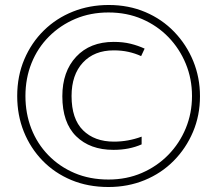

<svg xmlns="http://www.w3.org/2000/svg" viewBox="-20 -742 871 770"><path d="M415 8Q333 8 266 -20Q199 -48 150.5 -98Q102 -148 75.5 -214Q49 -280 49 -357Q49 -437 77.5 -504Q106 -571 156 -620Q206 -669 272.5 -695.5Q339 -722 416 -722Q496 -722 563 -693.5Q630 -665 679 -614Q728 -563 755 -497Q782 -431 782 -356Q782 -279 754 -213Q726 -147 676.5 -97Q627 -47 560 -19.5Q493 8 415 8ZM415 -22Q488 -22 549 -48.5Q610 -75 655 -121Q700 -167 725 -227.5Q750 -288 750 -357Q750 -426 725 -486.5Q700 -547 655.5 -593Q611 -639 550 -665.5Q489 -692 415 -692Q343 -692 282.5 -666.5Q222 -641 176.5 -595.5Q131 -550 106.5 -489Q82 -428 82 -357Q82 -287 105.5 -226.5Q129 -166 173.5 -120Q218 -74 279 -48Q340 -22 415 -22ZM435 -141Q341 -141 285.5 -195.5Q230 -250 230 -356Q230 -455 285.5 -514.5Q341 -574 436 -574Q474 -574 504 -566.5Q534 -559 560 -547L546 -517Q522 -528 495 -534Q468 -540 436 -540Q358 -540 312.5 -491Q267 -442 267 -357Q267 -265 313 -219.5Q359 -174 437 -174Q494 -174 548 -194V-163Q523 -152 495 -146.5Q467 -141 435 -141Z"/></svg>

Font: Noto Sans Khmer SemiCondensed ExtraLight
Style: Regular
Weight: 200
Width: 4
Designer: Danh Hong and the Monotype Design Team
Foundry: Monotype Imaging Inc.
Version: Version 2.004; ttfautohint (v1.8.4.7-5d5b)